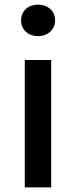

<svg xmlns="http://www.w3.org/2000/svg" viewBox="-20 -809 327 829"><path d="M87 0H201V-550H87ZM144 -653C186 -653 218 -681 218 -721C218 -762 186 -789 144 -789C102 -789 71 -762 71 -721C71 -681 102 -653 144 -653Z"/></svg>

Font: Genne Gothic Medium
Style: Regular
Weight: 500
Designer: Ryoko NISHIZUKA (kana & ideographs); Paul D. Hunt (Latin, Greek & Cyrillic); Wenlong ZHANG (bopomofo); Sandoll Communica
Foundry: Adobe Systems Incorporated
Version: Version 1.004;PS 1.004;hotconv 16.6.51;makeotf.lib2.5.65220